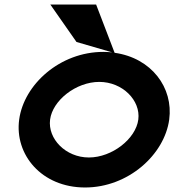

<svg xmlns="http://www.w3.org/2000/svg" viewBox="-20 -820 772 851"><path d="M357 11C549 11 709 -135 730 -290C749 -431 652 -563 488 -586L406 -800H203L319 -634L477 -588C464 -589 451 -590 438 -590C246 -590 86 -446 65 -290C44 -135 164 11 357 11ZM420 -457C523 -457 604 -375 593 -290C582 -205 477 -122 374 -122C271 -122 191 -205 202 -290C213 -375 317 -457 420 -457Z"/></svg>

Font: Charger
Style: HemiRT
Weight: 900
Designer: Jasper
Foundry: Cannot Into Space Fonts
Version: Version 0.99